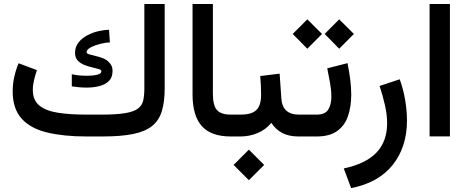

<svg xmlns="http://www.w3.org/2000/svg" viewBox="-20 -698 2393 982"><path d="M422.9 -111.8H498Q576.2 -111.8 620.8 -119.4Q665.5 -127 686.3 -143.1Q707 -159.2 712.6 -184.8Q718.3 -210.4 718.3 -246.1V-677.7H822.3V-247.6Q822.3 -177.7 807.9 -130.1Q793.5 -82.5 758.3 -54Q723.1 -25.4 661.1 -12.7Q599.1 0 503.4 0H422.9Q305.2 0 220.5 -20.5Q135.7 -41 90.3 -91.6Q44.9 -142.1 44.9 -231.4Q44.9 -269.5 53.2 -305.9Q61.5 -342.3 75.2 -374.5L168.9 -339.4Q161.1 -316.9 154.5 -290Q147.9 -263.2 147.9 -238.8Q147.9 -185.5 181.4 -158.2Q214.8 -130.9 276.6 -121.3Q338.4 -111.8 422.9 -111.8ZM347.2 -318.4Q379.9 -310.5 425.3 -310.5Q454.1 -310.5 476.3 -315.7Q498.5 -320.8 498.5 -333.5Q498.5 -340.8 484.9 -345Q471.2 -349.1 451.2 -353.5Q431.2 -357.9 411.1 -366Q391.1 -374 377.4 -388.4Q363.8 -402.8 363.8 -427.2Q363.8 -458 381.3 -480.5Q398.9 -502.9 426.3 -517.3Q453.6 -531.7 483.4 -538.6Q513.2 -545.4 537.6 -545.9L542 -481Q522.9 -481 494.9 -474.1Q466.8 -467.3 444.8 -456.1Q422.9 -444.8 422.9 -431.2Q422.9 -424.3 435.3 -420.4Q447.8 -416.5 466.3 -412.4Q484.9 -408.2 504.2 -401.1Q523.4 -394 536.6 -380.4Q555.7 -363.3 555.7 -335.4Q555.7 -302.2 536.9 -283.7Q518.1 -265.1 488 -257.6Q458 -250 423.3 -250Q404.3 -250 384.8 -251.7Q365.2 -253.4 347.2 -256.3Z M964.8 -677.7H1068.8V-219.7Q1068.8 -158.7 1089.6 -135.3Q1110.4 -111.8 1160.2 -111.8H1172.4V0H1160.2Q1060.1 0 1012.5 -52.7Q964.8 -105.5 964.8 -214.8Z M1152.3 -111.8H1209.5Q1267.6 -111.8 1291.5 -135.5Q1315.4 -159.2 1315.4 -212.9Q1315.4 -238.8 1314.2 -262.5Q1313 -286.1 1311 -309.1L1410.2 -321.3L1418.9 -195.8Q1423.8 -111.8 1508.8 -111.8H1519V0H1507.8Q1456.1 0 1422.4 -18.6Q1388.7 -37.1 1367.7 -69.8Q1339.8 -35.2 1297.9 -17.6Q1255.9 0 1209.5 0H1152.3ZM1252.9 67.4 1331.1 145.5 1252.9 223.6 1174.8 145.5Z M1714.8 -599.1 1790 -524.4 1714.8 -448.7 1640.6 -524.4ZM1551.8 -599.1 1627 -524.4 1551.8 -448.7 1477.1 -524.4ZM1599.6 0H1499.5V-111.8H1599.6Q1643.1 -111.8 1658.9 -137.7Q1674.8 -163.6 1674.8 -203.6Q1674.8 -235.8 1668 -273.7Q1661.1 -311.5 1653.8 -348.6L1757.3 -375Q1766.1 -332.5 1771.2 -292Q1776.4 -251.5 1776.4 -213.9Q1776.4 -152.3 1759.8 -104Q1743.2 -55.7 1704.3 -27.8Q1665.5 0 1599.6 0Z M1775.9 264.2 1738.3 163.6Q1851.6 139.2 1905.8 82Q1960 24.9 1960 -67.9Q1960 -110.8 1948.7 -160.6Q1937.5 -210.4 1921.4 -258.3L2024.4 -292.5Q2043 -241.2 2052.2 -186.8Q2061.5 -132.3 2061.5 -81.5Q2061.5 54.2 1988.5 145.5Q1915.5 236.8 1775.9 264.2Z M2281.2 -677.7V-0.5H2177.2V-677.7Z"/></svg>

Font: Vazirmatn FD NL Medium
Style: Regular
Weight: 500
Designer: Saber Rastikerdar
Foundry: Saber Rastikerdar
Version: Version 33.003